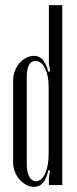

<svg xmlns="http://www.w3.org/2000/svg" viewBox="-20 -719 299 746"><path d="M174 -56 168 -58Q160 -23 146.5 -8Q133 7 112 7Q96 7 81.5 -1Q67 -9 55.5 -22Q44 -35 37.5 -52.5Q31 -70 31 -89V-405Q31 -425 37.5 -442.5Q44 -460 55 -473Q66 -486 81 -494Q96 -502 112 -502Q132 -502 145.5 -487.5Q159 -473 168 -440L175 -442L170 -471V-699H222V0H170V-28ZM169 -382Q169 -425 155 -453.5Q141 -482 118 -482Q84 -482 84 -420V-83Q84 -51 93.5 -33Q103 -15 120 -15Q142 -15 155.5 -45Q169 -75 169 -121Z"/></svg>

Font: Moniqa Cond Heading
Style: Regular
Weight: 400
Width: 3
Designer: Rajesh Rajput
Foundry: Rajesh Rajput
Version: Version 1.000